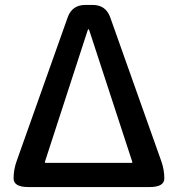

<svg xmlns="http://www.w3.org/2000/svg" viewBox="-20 -757 720 777"><path d="M95 0Q35 0 35 -35Q35 -70 47 -104L254 -687Q272 -737 325 -737H355Q408 -737 426 -687L633 -104Q645 -70 645 -35Q645 0 585 0ZM162 -103Q160 -98 165 -98H512Q517 -98 515 -103L343 -629Q340 -639 338 -639Q336 -639 333 -629Z"/></svg>

Font: Resource Han Rounded CN Medium
Style: Regular
Weight: 500
Designer: Cyano Hao (round all glyphs); Ryoko NISHIZUKA 西塚涼子 (kana, bopomofo & ideographs); Paul D. Hunt (Latin, Greek & Cyrillic)
Foundry: Cyano Hao
Version: 0.990